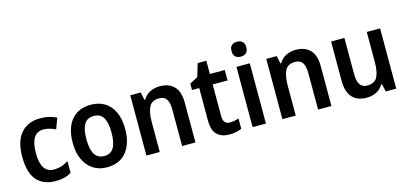

<svg xmlns="http://www.w3.org/2000/svg" viewBox="-65 -1205 3541 1668"><g transform="rotate(-15 1705.5 -371.0)"><path d="M273 10Q163 10 104 -57.5Q45 -125 45 -268Q45 -410 108 -481Q171 -552 281 -552Q328 -552 364.5 -542.5Q401 -533 427 -519L392 -423Q364 -436 336.5 -443.5Q309 -451 283 -451Q168 -451 168 -269Q168 -91 283 -91Q322 -91 353.5 -101.5Q385 -112 415 -131V-26Q385 -7 351.5 1.5Q318 10 273 10Z M972 -272Q972 -143 911 -66.5Q850 10 735 10Q663 10 610.5 -24.5Q558 -59 529 -122.5Q500 -186 500 -272Q500 -404 561.5 -478Q623 -552 737 -552Q807 -552 860 -520Q913 -488 942.5 -425Q972 -362 972 -272ZM623 -272Q623 -183 650 -137Q677 -91 737 -91Q796 -91 822.5 -137Q849 -183 849 -272Q849 -361 822.5 -406Q796 -451 736 -451Q677 -451 650 -406Q623 -361 623 -272Z M1357 -552Q1439 -552 1485 -504.5Q1531 -457 1531 -357V0H1411V-330Q1411 -390 1390.5 -421Q1370 -452 1325 -452Q1260 -452 1235 -406Q1210 -360 1210 -267V0H1090V-542H1184L1199 -472H1206Q1230 -514 1270.5 -533Q1311 -552 1357 -552Z M1868 -90Q1888 -90 1907.5 -94Q1927 -98 1946 -104V-12Q1926 -2 1896.5 4Q1867 10 1835 10Q1767 10 1726 -27.5Q1685 -65 1685 -160V-448H1620V-505L1693 -544L1728 -661H1806V-542H1940V-448H1806V-161Q1806 -90 1868 -90Z M2106 -752Q2135 -752 2153.5 -736Q2172 -720 2172 -685Q2172 -650 2153.5 -634Q2135 -618 2106 -618Q2076 -618 2057.5 -634Q2039 -650 2039 -685Q2039 -721 2057.5 -736.5Q2076 -752 2106 -752ZM2165 -542V0H2045V-542Z M2580 -552Q2662 -552 2708 -504.5Q2754 -457 2754 -357V0H2634V-330Q2634 -390 2613.5 -421Q2593 -452 2548 -452Q2483 -452 2458 -406Q2433 -360 2433 -267V0H2313V-542H2407L2422 -472H2429Q2453 -514 2493.5 -533Q2534 -552 2580 -552Z M3337 -542V0H3243L3227 -70H3221Q3197 -29 3157 -9.5Q3117 10 3070 10Q2986 10 2941 -39.5Q2896 -89 2896 -189V-542H3016V-215Q3016 -91 3101 -91Q3168 -91 3192.5 -137Q3217 -183 3217 -271V-542Z"/></g></svg>

Font: Noto Sans Malayalam SemiCondensed SemiBold
Style: Regular
Weight: 600
Width: 4
Designer: Jelle Bosma - Monotype Design Team
Foundry: Monotype Imaging Inc.
Version: Version 2.104; ttfautohint (v1.8.4.7-5d5b)